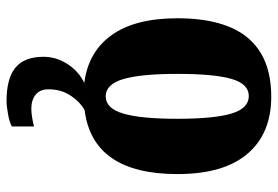

<svg xmlns="http://www.w3.org/2000/svg" viewBox="-148 -442 830 573"><g transform="rotate(90 266.5 -155.0)"><path d="M246 115Q246 140 262 153Q278 166 304 166Q325 166 357 158V224Q345 231 320.5 235.5Q296 240 281 240Q214 240 181.5 213.5Q149 187 149 130Q149 91 171 57.5Q193 24 227 8Q134 -4 84 -74Q34 -144 34 -270Q34 -550 268 -550Q378 -550 438.5 -479Q499 -408 499 -270Q499 -17 308 7Q282 22 264 50Q246 78 246 115ZM200 -270Q200 -161 215.5 -108.5Q231 -56 267 -56Q303 -56 318.5 -108.5Q334 -161 334 -270Q334 -379 318.5 -431Q303 -483 266 -483Q230 -483 215 -431.5Q200 -380 200 -270Z"/></g></svg>

Font: Noto Serif CondBlack
Style: Regular
Weight: 900
Width: 3
Designer: Monotype Design Team
Foundry: Monotype Imaging Inc.
Version: Version 1.001